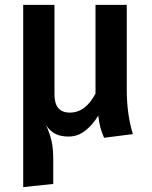

<svg xmlns="http://www.w3.org/2000/svg" viewBox="-20 -549 623 786"><path d="M406 15Q396 -8 391 -27Q386 -46 382 -76Q360 -38 329 -14Q298 10 261 10Q229 10 207.5 -0.5Q186 -11 169 -36Q184 -2 191 28Q198 58 198 105V204L75 217V-529H203V-162Q203 -88 266 -88Q330 -88 371 -166V-529H499V-181Q499 -81 524 0Z"/></svg>

Font: Fira Sans Medium
Style: Regular
Weight: 500
Designer: bBox Type GmbH & Carrois Corporate GbR & Edenspiekermann AG
Foundry: bBox Type GmbH & Carrois Corporate GbR & Edenspiekermann AG
Version: Version 4.301